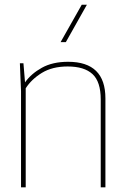

<svg xmlns="http://www.w3.org/2000/svg" viewBox="-20 -800 530 820"><path d="M430.2 0H410.2V-375Q410.2 -451.2 375 -483.6Q339.8 -516.1 269 -516.1Q203.6 -516.1 158.9 -488.8Q114.3 -461.4 89.8 -422.9V0H69.8V-410.2L64.9 -529.8H80.1L86.9 -448.2Q113.3 -485.4 158.9 -510.7Q204.6 -536.1 271 -536.1Q430.2 -536.1 430.2 -379.9ZM329.1 -779.8H351.1L261.2 -620.1H238.8Z"/></svg>

Font: Cooper Hewitt
Style: Thin
Weight: 701
Designer: Village Type and Design LLC
Foundry: Cooper Hewitt Smithsonian Design Museum
Version: 1.000